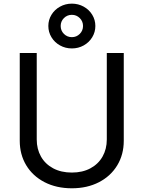

<svg xmlns="http://www.w3.org/2000/svg" viewBox="-20 -1017 784 1049"><path d="M87.9 -247.6V-727.5H180.7V-254.9Q180.7 -202.6 203.9 -161.6Q227.1 -120.6 270.5 -97.4Q314 -74.2 372.6 -74.2Q430.7 -74.2 473.9 -97.4Q517.1 -120.6 540.3 -161.6Q563.5 -202.6 563.5 -254.9V-727.5H656.2V-247.6Q656.2 -172.9 620.8 -114Q585.4 -55.2 521 -21.7Q456.5 11.7 372.6 11.7Q288.1 11.7 223.4 -21.7Q158.7 -55.2 123.3 -114Q87.9 -172.9 87.9 -247.6ZM244.1 -875Q244.1 -908.2 261.2 -936.3Q278.3 -964.4 307.9 -980.7Q337.4 -997.1 372.6 -997.1Q407.7 -997.1 437.3 -980.7Q466.8 -964.4 483.9 -936.3Q501 -908.2 501 -875Q501 -841.8 483.9 -813.5Q466.8 -785.2 437.3 -768.8Q407.7 -752.4 372.6 -752.4Q337.4 -752.4 307.9 -768.8Q278.3 -785.2 261.2 -813.5Q244.1 -841.8 244.1 -875ZM433.6 -875Q433.6 -900.4 415.8 -918.2Q397.9 -936 372.6 -936Q347.2 -936 329.3 -918.2Q311.5 -900.4 311.5 -875Q311.5 -849.6 329.3 -831.8Q347.2 -814 372.6 -814Q397.9 -814 415.8 -831.8Q433.6 -849.6 433.6 -875Z"/></svg>

Font: Raveo Variable
Style: Regular
Weight: 400
Designer: Jakub Foglar, Rasmus Andersson (Inter)
Foundry: Jakubfoglar.com
Version: Version 1.000;Glyphs 3.2.3 (3260)